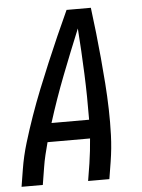

<svg xmlns="http://www.w3.org/2000/svg" viewBox="-53 -777 605 819"><g transform="rotate(-5 250.0 -367.5)"><path d="M6 0 18 -74Q27 -130 44 -186Q61 -242 80.5 -297.5Q100 -353 122 -408Q144 -463 167 -517.5Q190 -572 214 -626.5Q238 -681 263 -735H367Q374 -681 380 -626.5Q386 -572 391 -517.5Q396 -463 400 -408Q404 -353 405.5 -297.5Q407 -242 405 -186Q403 -130 394 -74L382 0H291L303 -74Q307 -100 310 -127Q313 -154 315 -180H133Q126 -154 119.5 -127Q113 -100 109 -74L97 0ZM157 -260H318Q319 -359 315 -457Q311 -555 304 -652Q264 -555 226 -457Q188 -359 157 -260Z"/></g></svg>

Font: Iosevka Term Curly Medium
Style: Italic
Weight: 500
Italic angle: -9°
Designer: Belleve Invis
Foundry: Belleve Invis
Version: Version 32.3.0